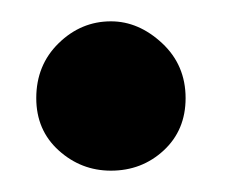

<svg xmlns="http://www.w3.org/2000/svg" viewBox="-20 -381 211 180"><path d="M84 -361Q110 -361 132 -340.5Q154 -320 154 -289Q154 -259 133.5 -240Q113 -221 84 -221Q56 -221 35 -240Q14 -259 14 -289Q14 -320 35 -340.5Q56 -361 84 -361Z"/></svg>

Font: Stadtwerke
Style: Bold
Weight: 700
Designer: Santiago Orozco
Foundry: Typemade
Version: Version 1.003